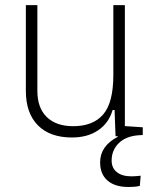

<svg xmlns="http://www.w3.org/2000/svg" viewBox="-20 -538 626 765"><path d="M491.2 207Q438 207 408.4 181.4Q378.9 155.8 378.9 108.9Q378.9 43.9 448.7 7.3V4.4L440.4 4.9L436.5 -99.6H428.7Q413.6 -47.9 371.3 -19Q329.1 9.8 266.6 9.8Q178.7 9.8 130.9 -38.8Q83 -87.4 83 -175.8V-517.6H128.9V-175.8Q128.9 -107.9 166.5 -71.5Q204.1 -35.2 271.5 -35.2Q350.6 -35.2 391.1 -82Q431.6 -128.9 431.6 -239.3V-517.6H477.5V-35.6L548.8 -30.8V0L530.3 1Q480 5.4 452.4 33.2Q424.8 61 424.8 101.6Q424.8 131.3 445.6 147.9Q466.3 164.6 503.9 164.6Q518.6 164.6 540.5 162.1L537.1 202.6Q525.4 205.6 513.2 206.3Q501 207 491.2 207Z"/></svg>

Font: Cascadia Code NF ExtraLight
Style: Regular
Weight: 200
Monospace: yes
Designer: Aaron Bell
Foundry: Saja Typeworks
Version: Version 2404.023; ttfautohint (v1.8.4)